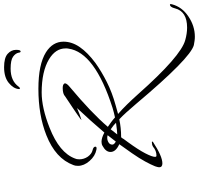

<svg xmlns="http://www.w3.org/2000/svg" viewBox="-37 -769 974 940"><g transform="rotate(-90 450.0 -299.0)"><path d="M740 168Q730 168 720 166.5Q710 165 699 163Q635 146 412 -119Q390 -145 371 -166Q352 -187 336 -202Q294 -193 250 -193H248Q246 -191 243.5 -187.5Q241 -184 239 -180L225 -161Q187 -109 169.5 -75Q152 -41 152 -27Q152 -20 158 -20Q182 -20 202 -37Q210 -42 219 -42Q227 -44 227 -40Q227 -39 225 -37Q155 9 120 9Q101 9 101 -7Q101 -11 102.5 -15.5Q104 -20 106 -27Q114 -47 129.5 -75.5Q145 -104 170 -140L214 -202Q176 -219 176 -245Q176 -268 206 -284Q214 -289 226 -289Q245 -289 271 -275Q299 -308 329 -341.5Q359 -375 391 -409Q375 -402 360.5 -396.5Q346 -391 332 -387Q334 -389 339.5 -393.5Q345 -398 353 -403Q361 -408 371 -415.5Q381 -423 394 -431L448 -467Q460 -479 489 -479Q506 -479 511 -471Q511 -470 511.5 -469.5Q512 -469 512 -468Q512 -459 495 -445Q366 -337 299 -258Q311 -250 322.5 -241.5Q334 -233 345 -223Q369 -228 392 -235Q664 -322 682 -451Q683 -455 683 -458Q683 -461 683 -465Q683 -514 630 -546Q570 -582 467 -582Q392 -582 294 -543Q172 -495 144 -419Q140 -411 140 -398Q140 -375 153 -356Q167 -337 184 -333Q202 -329 202 -319Q202 -311 187 -314Q156 -320 132 -347.5Q108 -375 108 -404Q108 -419 112 -427Q144 -514 258 -559Q356 -598 485 -598Q605 -598 664 -561Q716 -528 716 -475Q716 -434 689.5 -395.5Q663 -357 612 -319Q570 -289 518.5 -263Q467 -237 405 -220L362 -208Q385 -188 409 -163.5Q433 -139 458 -111Q645 100 724 121Q756 130 785 130Q864 130 879 71Q885 46 898 46Q900 46 900 50Q900 54 899 56Q886 105 840 136Q793 168 740 168ZM227 -219 258 -259Q255 -260 252 -260.5Q249 -261 245 -261Q233 -261 222.5 -254.5Q212 -248 212 -236Q212 -227 227 -219ZM262 -212Q276 -212 319 -218Q310 -228 287 -244Q285 -242 282.5 -238.5Q280 -235 277 -231Q273 -227 269.5 -222Q266 -217 262 -212ZM591 -766Q637 -766 656.5 -748.5Q676 -731 676 -707Q676 -685 668 -685Q663 -685 662 -695Q659 -710 642.5 -722Q626 -734 584 -734Q524 -734 496 -695Q490 -687 486.5 -688.5Q483 -690 484 -694Q486 -720 514 -743Q542 -766 591 -766Z"/></g></svg>

Font: Whisper
Style: Regular
Weight: 400
Designer: Robert E. Leuschke
Foundry: Robert E. Leuschke
Version: Version 1.010; ttfautohint (v1.8.4.7-5d5b)